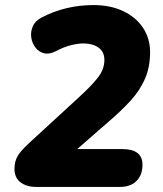

<svg xmlns="http://www.w3.org/2000/svg" viewBox="-20 -736 640 756"><path d="M121 0Q85 0 61 -18Q37 -36 37 -71Q37 -100 49.5 -121.5Q62 -143 96 -174L294 -356Q342 -400 366.5 -432Q391 -464 391 -500Q391 -532 368 -548.5Q345 -565 308 -565Q287 -565 259 -558Q231 -551 199 -534Q173 -521 152.5 -526.5Q132 -532 119 -549.5Q106 -567 103 -589Q100 -611 109 -632Q118 -653 142 -666Q236 -716 349 -716Q415 -716 465.5 -692Q516 -668 543.5 -626Q571 -584 571 -531Q571 -472 551 -426Q531 -380 494.5 -340Q458 -300 410 -259L284 -149H462Q541 -149 541 -87Q541 -47 517.5 -23.5Q494 0 452 0Z"/></svg>

Font: Nunito Black
Style: Italic
Weight: 900
Italic angle: -9°
Designer: Vernon Adams
Foundry: Vernon Adams
Version: Version 3.601; ttfautohint (v1.8.2.53-6de2)